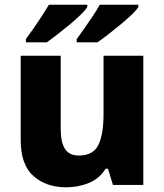

<svg xmlns="http://www.w3.org/2000/svg" viewBox="-20 -786 699 816"><path d="M589 -549V0H460L439 -69H429Q403 -27 358 -8.5Q313 10 261 10Q176 10 122 -38Q68 -86 68 -191V-549H238V-238Q238 -182 256 -153.5Q274 -125 315 -125Q376 -125 398 -170Q420 -215 420 -300V-549ZM568 -756Q560 -743 539 -723Q518 -703 491.5 -681Q465 -659 439 -639Q413 -619 394 -606H306V-620Q320 -639 338 -664.5Q356 -690 374 -717Q392 -744 404 -766H568ZM351 -756Q343 -743 322.5 -723Q302 -703 275.5 -681Q249 -659 223 -639Q197 -619 179 -606H90V-620Q104 -639 122 -664.5Q140 -690 157.5 -717Q175 -744 188 -766H351Z"/></svg>

Font: Noto Sans Canadian Aboriginal ExtraBold
Style: Regular
Weight: 800
Designer: Monotype Design Team, Typotheque's Kevin King
Foundry: Monotype Imaging Inc.
Version: Version 2.004; ttfautohint (v1.8.4.7-5d5b)